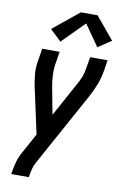

<svg xmlns="http://www.w3.org/2000/svg" viewBox="-104 -832 709 1096"><g transform="rotate(10 250.0 -284.0)"><path d="M42 205 43 198Q48 167 56 136.5Q64 106 80 77L145 -42L88 -305Q80 -342 76.5 -380Q73 -418 80 -457L92 -530H193L181 -457Q176 -422 178 -388.5Q180 -355 186 -323L215 -169L313 -348Q314 -349 315 -350.5Q316 -352 317 -354V-355Q331 -379 342 -404.5Q353 -430 357 -457L370 -530H471L459 -457Q452 -418 436.5 -380Q421 -342 401 -305L168 119Q158 138 153 158Q148 178 145 198L144 205ZM187 -588 122 -650 273 -773H370L477 -644L400 -593L314 -716Z"/></g></svg>

Font: Iosevka Curly Semibold Oblique
Style: Regular
Weight: 600
Italic angle: -9°
Monospace: yes
Designer: Belleve Invis
Foundry: Belleve Invis
Version: Version 11.1.0; ttfautohint (v1.8.3)